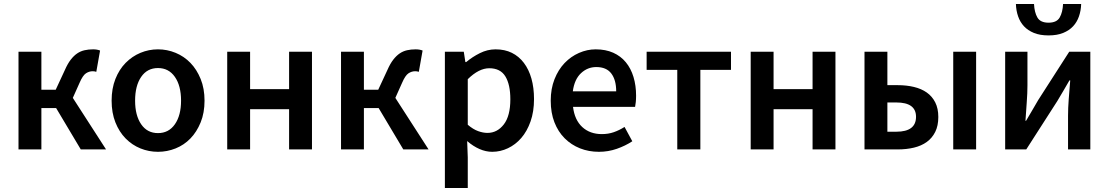

<svg xmlns="http://www.w3.org/2000/svg" viewBox="-20 -751 5573 965"><path d="M73 0V-491H188V-300H260L306 -399Q320 -431 335.5 -451Q351 -471 368 -482.5Q385 -494 405 -498.5Q425 -503 448 -503Q468 -503 483 -497L464 -390Q455 -393 446 -393Q428 -393 412 -382.5Q396 -372 380 -335L346 -259L513 0H386L262 -208H188V0Z M774 12Q728 12 686 -5Q644 -22 611.5 -55Q579 -88 560 -136Q541 -184 541 -245Q541 -306 560 -354Q579 -402 611.5 -435Q644 -468 686 -485.5Q728 -503 774 -503Q820 -503 862.5 -485.5Q905 -468 937 -435Q969 -402 988.5 -354Q1008 -306 1008 -245Q1008 -184 988.5 -136Q969 -88 937 -55Q905 -22 862.5 -5Q820 12 774 12ZM774 -82Q828 -82 859 -126.5Q890 -171 890 -245Q890 -320 859 -364.5Q828 -409 774 -409Q720 -409 689.5 -364.5Q659 -320 659 -245Q659 -171 689.5 -126.5Q720 -82 774 -82Z M1122 0V-491H1237V-303H1433V-491H1548V0H1433V-202H1237V0Z M1694 0V-491H1809V-300H1881L1927 -399Q1941 -431 1956.5 -451Q1972 -471 1989 -482.5Q2006 -494 2026 -498.5Q2046 -503 2069 -503Q2089 -503 2104 -497L2085 -390Q2076 -393 2067 -393Q2049 -393 2033 -382.5Q2017 -372 2001 -335L1967 -259L2134 0H2007L1883 -208H1809V0Z M2216 194V-491H2311L2319 -439H2323Q2354 -465 2392 -484Q2430 -503 2471 -503Q2517 -503 2552.5 -485.5Q2588 -468 2613 -435Q2638 -402 2651 -356Q2664 -310 2664 -253Q2664 -190 2646.5 -140.5Q2629 -91 2600 -57.5Q2571 -24 2533 -6Q2495 12 2454 12Q2422 12 2390 -2Q2358 -16 2328 -42L2331 40V194ZM2430 -83Q2479 -83 2512 -125.5Q2545 -168 2545 -252Q2545 -326 2520 -367Q2495 -408 2439 -408Q2387 -408 2331 -353V-124Q2358 -101 2383 -92Q2408 -83 2430 -83Z M2990 12Q2939 12 2895 -5.5Q2851 -23 2818 -56Q2785 -89 2766.5 -136.5Q2748 -184 2748 -245Q2748 -305 2767 -353Q2786 -401 2817.5 -434Q2849 -467 2890 -485Q2931 -503 2974 -503Q3024 -503 3062 -486Q3100 -469 3125.5 -438Q3151 -407 3164 -364Q3177 -321 3177 -270Q3177 -253 3175.5 -238Q3174 -223 3172 -214H2860Q2868 -148 2906.5 -112.5Q2945 -77 3005 -77Q3037 -77 3064.5 -86.5Q3092 -96 3119 -113L3158 -41Q3123 -18 3080 -3Q3037 12 2990 12ZM2859 -292H3077Q3077 -349 3052.5 -381.5Q3028 -414 2977 -414Q2933 -414 2900 -383Q2867 -352 2859 -292Z M3384 0V-400H3230V-491H3654V-400H3500V0Z M3753 0V-491H3868V-303H4064V-491H4179V0H4064V-202H3868V0Z M4325 0V-491H4440V-323H4492Q4536 -323 4573.5 -314Q4611 -305 4638 -286Q4665 -267 4680.5 -236.5Q4696 -206 4696 -163Q4696 -119 4680.5 -88Q4665 -57 4638 -37.5Q4611 -18 4573.5 -9Q4536 0 4492 0ZM4440 -89H4485Q4584 -89 4584 -164Q4584 -236 4485 -236H4440ZM4771 0V-491H4886V0Z M5032 0V-491H5144V-322Q5144 -284 5140.5 -237.5Q5137 -191 5134 -144H5137Q5150 -167 5168 -196.5Q5186 -226 5198 -248L5354 -491H5460V0H5348V-169Q5348 -207 5351.5 -253.5Q5355 -300 5359 -347H5355Q5342 -324 5324.5 -294.5Q5307 -265 5294 -243L5138 0ZM5250 -573Q5207 -573 5176.5 -585.5Q5146 -598 5126.5 -619Q5107 -640 5097 -669Q5087 -698 5086 -731H5177Q5179 -689 5194 -663Q5209 -637 5250 -637Q5291 -637 5306 -663Q5321 -689 5323 -731H5414Q5413 -698 5403 -669Q5393 -640 5373.5 -619Q5354 -598 5323.5 -585.5Q5293 -573 5250 -573Z"/></svg>

Font: Giro Sans Semibold
Style: Regular
Weight: 600
Designer: Paul D. Hunt
Foundry: Adobe Systems Incorporated
Version: Version 1.000;PS 1.0;hotconv 1.0.88;makeotf.lib2.5.647800